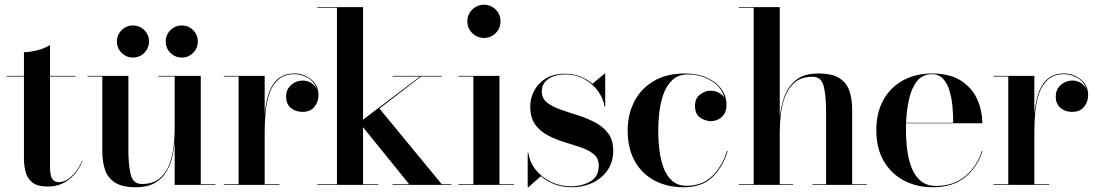

<svg xmlns="http://www.w3.org/2000/svg" viewBox="-20 -780 4618 810"><path d="M328 -102Q310 -54 271.9 -23.5Q233.8 7 182 7Q138 7 116.4 -10.3Q94.9 -27.6 87.9 -55.1Q81 -82.5 81 -113V-457H8V-460H81V-560Q108 -560 139.8 -568.6Q171.5 -577.2 191 -590V-460H298V-457H191V-77.4Q191 -39.9 199.9 -25.8Q208.8 -11.6 229 -11.6Q256 -11.6 283.2 -37.6Q310.5 -63.5 326 -102Z M679.2 -604.9Q679.2 -633 699.1 -652.8Q718.9 -672.6 746.9 -672.6Q775 -672.6 794.8 -652.8Q814.6 -633 814.6 -604.9Q814.6 -576.9 794.8 -557.1Q775 -537.2 746.9 -537.2Q718.9 -537.2 699.1 -557.1Q679.2 -576.9 679.2 -604.9ZM473.2 -604.9Q473.2 -633 493.1 -652.8Q512.9 -672.6 540.9 -672.6Q569 -672.6 588.8 -652.8Q608.6 -633 608.6 -604.9Q608.6 -576.9 588.8 -557.1Q569 -537.2 540.9 -537.2Q512.9 -537.2 493.1 -557.1Q473.2 -576.9 473.2 -604.9ZM827 -3H888.6V0H717V-182.8Q714.4 -148.9 706 -114.8Q697.6 -80.8 679.8 -52.5Q661.9 -24.2 631.3 -7.1Q600.8 10 553.6 10Q496.1 10 465.4 -9.6Q434.8 -29.2 423.2 -63.4Q411.6 -97.5 411.6 -141V-457H349V-460H521.6V-148Q521.6 -85 531.3 -44.4Q541 -3.8 578.8 -3.8Q625.1 -3.8 652.8 -27Q680.5 -50.2 694.3 -86.5Q708.1 -122.8 712.6 -162.9Q717 -203.1 717 -237V-457H648.6V-460H827Z M924 -3H986.6V-457H924V-460H1096.6V-297.9Q1100.5 -344.5 1112.9 -383.7Q1125.2 -422.9 1151.6 -446.4Q1178 -470 1223.6 -470Q1261.1 -470 1292.4 -445.1Q1323.6 -420.2 1323.6 -379Q1323.6 -350 1306.3 -329Q1289 -308 1256 -308Q1226.8 -308 1206.9 -324.7Q1187 -341.4 1187 -373Q1187 -398.4 1201.9 -415.2Q1216.9 -432 1238.6 -437.8Q1260.4 -443.5 1281.8 -435.8Q1303.2 -428 1316.2 -404.2Q1305.8 -435.6 1278.6 -451.3Q1251.4 -467 1223.6 -467Q1181 -467 1155.6 -445.4Q1130.1 -423.9 1117.4 -388.1Q1104.8 -352.4 1100.7 -309.2Q1096.6 -266.1 1096.6 -223V-3H1159V0H924Z M1319 -3H1401.6V-747H1319V-750H1511.6V-275.1L1751.6 -457H1636V-460H1843.6V-457H1756.1L1580.8 -322L1843.5 -3H1884V0H1636V-3H1706.2L1511.6 -243.2V-3H1576V0H1319Z M1951.6 -690Q1951.6 -719.2 1972.2 -739.6Q1992.8 -760 2022 -760Q2051.2 -760 2071.4 -739.6Q2091.6 -719.2 2091.6 -690Q2091.6 -660.8 2071.4 -640.4Q2051.2 -620 2022 -620Q1992.8 -620 1972.2 -640.4Q1951.6 -660.8 1951.6 -690ZM1914 -3H1977V-457H1914V-460H2087V-3H2148.6V0H1914Z M2208.8 10H2206.2V-136H2208.8Q2214.6 -95.4 2240.5 -63.2Q2266.4 -31.1 2305.1 -12.6Q2343.9 6 2388.2 6Q2434.5 6 2470.2 -14.2Q2506 -34.4 2506 -81.6Q2506 -111.9 2485.1 -129.3Q2464.2 -146.8 2431.3 -158Q2398.4 -169.2 2361.5 -180.4Q2324.6 -191.6 2291.7 -208.6Q2258.8 -225.6 2237.9 -254.6Q2217 -283.5 2217 -331Q2217 -366 2233.7 -397.6Q2250.4 -429.1 2282.9 -449.1Q2315.5 -469 2363 -469Q2398.8 -469 2428.2 -457.2Q2457.6 -445.4 2479.5 -426.4L2531.2 -470H2533.2V-330H2530.2Q2526.2 -362 2504.6 -393.3Q2482.9 -424.6 2446.8 -445.3Q2410.8 -466 2363.6 -466Q2320.9 -466 2293.2 -446.8Q2265.6 -427.5 2265.6 -394Q2265.6 -365.2 2287.4 -347.8Q2309.1 -330.4 2343.4 -318.3Q2377.8 -306.2 2416.3 -294.1Q2454.9 -282 2489.2 -264.3Q2523.5 -246.6 2545.2 -218.1Q2567 -189.5 2567 -144Q2567 -96.5 2543.1 -61.9Q2519.1 -27.4 2479.3 -8.7Q2439.5 10 2392 10Q2353.8 10 2320.4 -2.4Q2287 -14.8 2261.9 -36.6Z M3035.6 -367.2Q3025.1 -411.8 2981.1 -438.9Q2937 -466 2882.8 -466Q2841.9 -466 2816.9 -442.8Q2792 -419.6 2779 -383.2Q2766 -346.9 2761.5 -306.1Q2757 -265.2 2757 -230Q2757 -187.2 2762.1 -145.7Q2767.1 -104.1 2780.1 -70.4Q2793 -36.6 2816.6 -16.4Q2840.2 3.8 2877.4 3.8Q2943.1 3.8 2985.1 -37.8Q3027 -79.2 3047 -143H3050Q3030.5 -77.8 2986.6 -33.9Q2942.8 10 2864 10Q2795.5 10 2742.2 -17.9Q2688.9 -45.9 2658.4 -99.4Q2628 -153 2628 -230Q2628 -297 2655.8 -351.4Q2683.6 -405.9 2737.6 -437.9Q2791.5 -470 2870 -470Q2922 -470 2961.4 -452.5Q3000.8 -435 3022.8 -405.1Q3044.8 -375.2 3044.8 -338.2Q3044.8 -304.5 3025.4 -286.8Q3006 -269 2979 -269Q2955.8 -269 2933.9 -283.7Q2912 -298.4 2912 -333.8Q2912 -364.5 2932.9 -380.9Q2953.8 -397.2 2977 -397.2Q2998.2 -397.2 3014.6 -387.6Q3031 -378 3035.6 -367.2Z M3097 -3H3159.6V-747H3097V-750H3269.6V-284.4Q3273.8 -328.6 3288.7 -371.3Q3303.6 -414 3337.6 -442Q3371.6 -470 3433 -470Q3490.5 -470 3521.2 -450.4Q3551.9 -430.8 3563.4 -396.6Q3575 -362.5 3575 -319V-3H3636.6V0H3408V-3H3465V-312Q3465 -375 3455.2 -415.6Q3445.5 -456.2 3407.8 -456.2Q3361.4 -456.2 3333.8 -433Q3306.1 -409.8 3292.3 -373.5Q3278.5 -337.2 3274.1 -297.1Q3269.6 -256.9 3269.6 -223V-3H3325.6V0H3097Z M4125 -143Q4105.5 -77.8 4053.5 -33.9Q4001.5 10 3915.2 10Q3847.8 10 3793.8 -18.3Q3739.9 -46.6 3708.4 -100.3Q3677 -154 3677 -230Q3677 -306 3707.6 -359.7Q3738.1 -413.4 3791.2 -441.7Q3844.2 -470 3911.8 -470Q3986.2 -470 4033.1 -440.2Q4080 -410.4 4102 -362.4Q4124 -314.5 4124 -260H3802.4Q3802 -247.2 3802 -234Q3802 -189 3807.5 -146.4Q3813 -103.9 3826.9 -69.8Q3840.8 -35.8 3865.6 -15.7Q3890.4 4.4 3929 4.4Q4004.2 4.4 4053.8 -38.1Q4103.2 -80.5 4122 -143ZM3911.8 -467Q3871.8 -467 3848.6 -437.6Q3825.4 -408.1 3814.9 -361.2Q3804.4 -314.4 3802.5 -262H4001.2Q4001.5 -292.8 3998.5 -328.2Q3995.5 -363.6 3986.4 -395.2Q3977.2 -426.9 3959.3 -446.9Q3941.4 -467 3911.8 -467Z M4171 -3H4233.6V-457H4171V-460H4343.6V-297.9Q4347.5 -344.5 4359.9 -383.7Q4372.2 -422.9 4398.6 -446.4Q4425 -470 4470.6 -470Q4508.1 -470 4539.4 -445.1Q4570.6 -420.2 4570.6 -379Q4570.6 -350 4553.3 -329Q4536 -308 4503 -308Q4473.8 -308 4453.9 -324.7Q4434 -341.4 4434 -373Q4434 -398.4 4448.9 -415.2Q4463.9 -432 4485.6 -437.8Q4507.4 -443.5 4528.8 -435.8Q4550.2 -428 4563.2 -404.2Q4552.8 -435.6 4525.6 -451.3Q4498.4 -467 4470.6 -467Q4428 -467 4402.6 -445.4Q4377.1 -423.9 4364.4 -388.1Q4351.8 -352.4 4347.7 -309.2Q4343.6 -266.1 4343.6 -223V-3H4406V0H4171Z"/></svg>

Font: Bodoni* 72 Medium
Style: Regular
Weight: 500
Version: Version 1.002; ttfautohint (v0.97) -l 8 -r 50 -G 200 -x 14 -